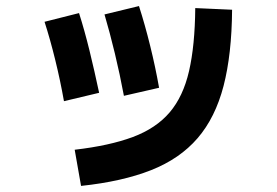

<svg xmlns="http://www.w3.org/2000/svg" viewBox="-20 -629 920 637"><path d="M227.8 -132.2Q343.3 -145.6 420.6 -174.4Q497.8 -203.3 542.8 -256.1Q587.8 -308.9 607.2 -393.3Q626.7 -477.8 627.8 -602.2L750 -596.7Q748.9 -448.9 721.7 -343.9Q694.4 -238.9 635.6 -170.6Q576.7 -102.2 481.1 -64.4Q385.6 -26.7 248.9 -12.2ZM192.2 -293.3Q180 -362.2 163.3 -430Q146.7 -497.8 127.8 -556.7L242.2 -585.6Q260 -530 276.7 -462.2Q293.3 -394.4 308.9 -321.1ZM391.1 -311.1Q377.8 -382.2 361.1 -451.7Q344.4 -521.1 326.7 -581.1L441.1 -608.9Q461.1 -546.7 478.3 -476.7Q495.6 -406.7 507.8 -337.8Z"/></svg>

Font: Paperlogy 7 Bold
Style: Regular
Weight: 700
Designer: redesigned by Lee Juim, glyphs from Gmarket Sans & Montserrat
Foundry: PT&
Version: Version 1.001